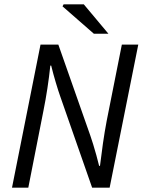

<svg xmlns="http://www.w3.org/2000/svg" viewBox="-20 -861 659 881"><path d="M35.1 0 165.9 -656.3H247.7L394.6 -238.4Q400.1 -222.9 407.4 -199.2Q414.7 -175.5 422 -149.2Q429.2 -123 434.8 -100H438.8Q444.9 -151 452.5 -203.9Q460.1 -256.8 469.7 -307.3L539.1 -656.3H614.5L483.1 0H402.7L256.3 -419Q247.9 -442.4 236.2 -481.7Q224.4 -521 214.9 -559.9H210.9Q205.7 -509.4 197.6 -456.3Q189.5 -403.1 179.3 -352.6L109.9 0ZM410.6 -706.3 266.9 -831.9 271.8 -841H364.6L477.4 -706.3Z"/></svg>

Font: Source Sans 3 VF
Style: Italic
Weight: 200
Italic angle: -11°
Designer: Paul D. Hunt
Foundry: Adobe Systems Incorporated
Version: Version 3.042;hotconv 1.0.118;makeotfexe 2.5.65603